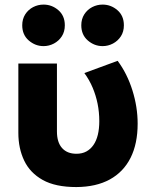

<svg xmlns="http://www.w3.org/2000/svg" viewBox="-20 -780 650 816"><path d="M304.5 15Q215.5 15 161.5 -15.2Q107.5 -45.5 82.8 -97.5Q58 -149.5 58 -215V-510H222V-221.5Q222 -175 243.8 -150.8Q265.5 -126.5 305 -126.5Q329 -126.5 347 -136.2Q365 -146 377.2 -163.8Q389.5 -181.5 395.8 -207.2Q402 -233 402 -265Q402 -303 394.8 -339Q387.5 -375 373.5 -408Q359.5 -441 338.5 -469.5L480 -521.5Q520.5 -467 542.8 -396Q565 -325 565 -254.5Q565 -169 534.8 -109Q504.5 -49 446.5 -17.2Q388.5 14.5 304.5 15ZM165 -584Q130 -584 102.2 -608Q74.5 -632 74.5 -672.5Q74.5 -699 87.2 -719Q100 -739 120.8 -749.8Q141.5 -760.5 165 -760.5Q200.5 -760.5 228 -736.8Q255.5 -713 255.5 -672.5Q255.5 -645.5 242.8 -625.8Q230 -606 209.2 -595Q188.5 -584 165 -584ZM416 -584Q381 -584 353.2 -608Q325.5 -632 325.5 -672.5Q325.5 -699 338.2 -719Q351 -739 371.8 -749.8Q392.5 -760.5 416 -760.5Q451.5 -760.5 479 -736.8Q506.5 -713 506.5 -672.5Q506.5 -645.5 493.8 -625.8Q481 -606 460.2 -595Q439.5 -584 416 -584Z"/></svg>

Font: Geologica Roman
Style: Bold
Weight: 700
Designer: Sindre Bremnes, Frode Helland
Foundry: Monokrom Skriftforlag AS
Version: Version 1.010;gftools[0.9.28]